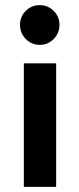

<svg xmlns="http://www.w3.org/2000/svg" viewBox="-20 -729 310 749"><path d="M73 0V-482H199V0ZM135 -554Q103 -554 80.5 -577Q58 -600 58 -632Q58 -664 80.5 -686.5Q103 -709 135 -709Q167 -709 189.5 -686.5Q212 -664 212 -632Q212 -600 189.5 -577Q167 -554 135 -554Z"/></svg>

Font: Zen Kaku Gothic Antique Black
Style: Regular
Weight: 900
Designer: Yoshimichi Ohira
Foundry: Positype
Version: Version 1.001